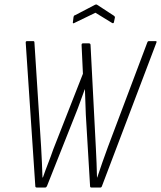

<svg xmlns="http://www.w3.org/2000/svg" viewBox="-20 -839 720 859"><path d="M145 0Q138 0 138 -6L95 -649Q95 -655 101 -655H129Q134 -655 134 -649L164 -181Q166 -148 167.5 -112.5Q169 -77 170 -45H172Q183 -77 195 -107.5Q207 -138 218 -170L351 -509L345 -638Q345 -645 351 -645H378Q384 -645 385 -639L409 -175Q411 -142 412 -109.5Q413 -77 414 -45H415Q426 -78 438 -112.5Q450 -147 463 -182L639 -649Q641 -655 646 -655H676Q679 -655 680 -654Q681 -653 680 -649L436 -6Q434 0 429 0H389Q383 0 383 -6L364 -325Q363 -353 362 -381.5Q361 -410 360 -439H359Q349 -412 338.5 -382.5Q328 -353 317 -326L190 -6Q187 0 182 0ZM312 -736Q310 -734 307.5 -735Q305 -736 306 -739L309 -763Q310 -767 311 -768.5Q312 -770 316 -771L406 -818Q411 -820 414 -818L489 -769Q495 -765 494 -760L490 -741Q489 -733 482 -736L407 -782Z"/></svg>

Font: Sofia Sans Condensed ExtraLight
Style: Italic
Weight: 250
Italic angle: -9°
Version: Version 4.100